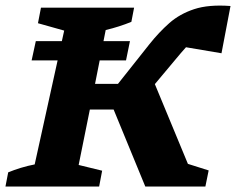

<svg xmlns="http://www.w3.org/2000/svg" viewBox="-48 -683 864 703"><path d="M-28 0 -18 -52Q4 -61 28.5 -68.5Q53 -76 79 -81L187 -571L91 -598L102 -655H443L433 -603Q411 -594 387.5 -586.5Q364 -579 339 -573L300 -376H384L499 -521Q534 -565 572 -598.5Q610 -632 663 -649.5Q716 -667 796 -661L763 -488L633 -510Q624 -500 614.5 -489Q605 -478 596 -467L519 -375L640 -83L716 -59L704 0H484L368 -282H281L240 -79L326 -58L315 0ZM83.1 -532.3H427.8L413.4 -461.8H67.8Z"/></svg>

Font: Piazzolla SC
Style: Bold Italic
Weight: 700
Italic angle: -11.3°
Designer: Juan Pablo del Peral
Foundry: Huerta Tipografica
Version: Version 1.330